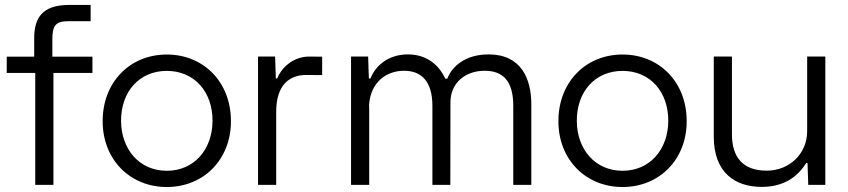

<svg xmlns="http://www.w3.org/2000/svg" viewBox="-20 -750 3442 779"><path d="M118.7 -594.2V-520H7.3V-454.1H123V0H196.8V-454.1H355V-520H192.4V-589.4C192.4 -647 205.6 -664.1 259.3 -664.1H347.7V-730H260.7C148.9 -730 118.7 -674.8 118.7 -594.2Z M656.7 8.8C805.2 8.8 917 -101.6 917 -258.3C917 -418 805.2 -528.8 656.7 -528.8C508.3 -528.8 396.5 -418 396.5 -258.3C396.5 -101.6 508.3 8.8 656.7 8.8ZM471.2 -258.3C470.2 -377.9 545.4 -462.4 656.7 -462.4C768.1 -462.4 843.3 -377.9 842.3 -258.3C841.3 -144 768.1 -57.1 656.7 -57.1C545.4 -57.1 472.2 -144 471.2 -258.3Z M1100.6 -296.4C1100.6 -408.2 1156.7 -445.8 1222.2 -445.8C1243.7 -445.8 1265.6 -445.8 1287.1 -445.3V-520C1270.5 -520.5 1253.9 -520.5 1234.4 -520.5C1166.5 -520.5 1120.1 -471.7 1104.5 -431.6H1099.1L1096.2 -520.5H1026.9V0H1100.6Z M1473.6 -520.5H1404.3V0H1478V-302.7L1477.5 -326.2C1484.9 -418 1548.3 -462.9 1619.6 -462.9C1688 -462.9 1734.4 -421.9 1734.4 -320.3V0H1807.1L1807.6 -335C1807.6 -415 1869.6 -462.9 1946.3 -462.9C2020.5 -462.9 2062.5 -421.9 2062.5 -320.3V0H2135.7V-326.7C2135.7 -429.7 2095.2 -529.3 1962.4 -529.3C1868.2 -529.3 1813.5 -480.5 1794.9 -430.7H1786.6C1759.3 -490.2 1707.5 -529.3 1634.8 -529.3C1554.7 -529.3 1502 -481.9 1483.4 -431.6H1476.6Z M2505.9 8.8C2654.3 8.8 2766.1 -101.6 2766.1 -258.3C2766.1 -418 2654.3 -528.8 2505.9 -528.8C2357.4 -528.8 2245.6 -418 2245.6 -258.3C2245.6 -101.6 2357.4 8.8 2505.9 8.8ZM2320.3 -258.3C2319.3 -377.9 2394.5 -462.4 2505.9 -462.4C2617.2 -462.4 2692.4 -377.9 2691.4 -258.3C2690.4 -144 2617.2 -57.1 2505.9 -57.1C2394.5 -57.1 2321.3 -144 2320.3 -258.3Z M3259.3 0H3328.6V-520.5H3254.9V-217.8C3254.9 -126 3182.6 -57.6 3090.8 -57.6C2994.6 -57.6 2949.7 -111.3 2949.7 -205.6V-520.5H2876V-195.8C2876 -49.3 2962.4 8.3 3070.8 8.3C3160.6 8.3 3216.8 -33.2 3251 -88.9H3256.3Z"/></svg>

Font: Faust Sans
Style: Regular
Weight: 400
Designer: Andreas Faust
Version: Version 1.003;Glyphs 3.1.2 (3151)